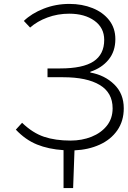

<svg xmlns="http://www.w3.org/2000/svg" viewBox="-20 -756 653 982"><path d="M305 12Q228 7 169 -17Q110 -41 61 -93L93 -128Q147 -76 205 -56.5Q263 -37 341 -37Q399 -37 448 -56.5Q497 -76 526.5 -113Q556 -150 556 -202Q556 -282 490 -321.5Q424 -361 303 -361H223V-406H288Q404 -406 458.5 -442Q513 -478 513 -552Q513 -614 463 -650Q413 -686 334 -686Q275 -686 222.5 -666.5Q170 -647 134 -615L102 -649Q141 -687 203 -711.5Q265 -736 335 -736Q400 -736 453.5 -714.5Q507 -693 538.5 -652.5Q570 -612 570 -556Q570 -493 535 -450.5Q500 -408 442 -389V-385Q515 -372 564 -324.5Q613 -277 613 -202Q613 -137 580 -89.5Q547 -42 489.5 -16Q432 10 361 13L354 206H305Z"/></svg>

Font: Nebula Sans Light
Style: Regular
Weight: 300
Designer: Paul D. Hunt for Adobe (as Source Sans)
Foundry: Nebula Entertainment & Broadcasting LLC
Version: Version 1.010